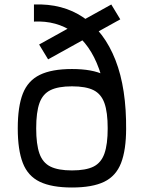

<svg xmlns="http://www.w3.org/2000/svg" viewBox="-20 -820 640 854"><path d="M300 14Q210 14 157 -11.5Q104 -37 81.5 -95Q59 -153 59 -249Q59 -346 81.5 -403.5Q104 -461 157 -487Q210 -513 300 -513Q391 -513 443.5 -487Q496 -461 518.5 -403.5Q541 -346 541 -249Q541 -153 518.5 -95Q496 -37 443.5 -11.5Q391 14 300 14ZM300 -62Q362 -62 396 -79Q430 -96 444.5 -137Q459 -178 459 -249Q459 -321 444.5 -361.5Q430 -402 396 -419Q362 -436 300 -436Q239 -436 204.5 -419Q170 -402 155.5 -361.5Q141 -321 141 -249Q141 -178 155.5 -137Q170 -96 204.5 -79Q239 -62 300 -62ZM459 -240Q460 -404 420.5 -513.5Q381 -623 306.5 -676Q232 -729 131 -724V-800Q259 -805 351.5 -742Q444 -679 493.5 -553Q543 -427 541 -240ZM194 -556 154 -622 475 -800 515 -734Z"/></svg>

Font: Victor Mono Thin Medium
Style: Regular
Weight: 500
Monospace: yes
Version: Version 1.561;gftools[0.9.30]